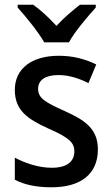

<svg xmlns="http://www.w3.org/2000/svg" viewBox="-20 -786 475 816"><path d="M168 -606H273C297 -651 352 -715 387 -754V-766H320C287 -740 254 -713 220 -676C188 -711 152 -744 121 -766H55V-754C91 -714 143 -650 168 -606ZM396 -151C396 -238 342 -275 255 -314C168 -353 142 -370 142 -409C142 -445 172 -467 228 -467C273 -467 315 -453 356 -433L389 -512C340 -536 289 -549 230 -549C117 -549 43 -496 43 -404C43 -318 95 -281 185 -240C275 -201 296 -179 296 -143C296 -100 266 -73 199 -73C145 -73 85 -93 43 -116V-22C84 -1 133 10 199 10C323 10 396 -46 396 -151Z"/></svg>

Font: Noto Sans Devanagari UI SemiCondensed Medium
Style: Regular
Weight: 500
Width: 4
Designer: Jelle Bosma - Monotype Design Team
Foundry: Monotype Imaging Inc.
Version: Version 2.004